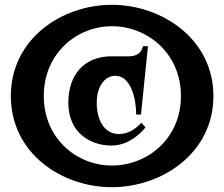

<svg xmlns="http://www.w3.org/2000/svg" viewBox="-20 -749 932 798"><path d="M445 -729C235 -729 25 -586 25 -350C25 -113 235 29 445 29C654 29 867 -113 867 -350C867 -586 654 -729 445 -729ZM445 -61C299 -61 162 -173 162 -350C162 -527 299 -640 445 -640C593 -640 732 -527 732 -350C732 -173 593 -61 445 -61ZM516 -515H444C333 -515 264 -442 264 -322C264 -197 355 -144 444 -144C529 -144 585 -220 585 -220L567 -239C567 -239 531 -192 475 -192C412 -192 382 -252 382 -322C382 -392 417 -434 459 -434C524 -434 546 -339 546 -273H566L595 -557H574C574 -557 570 -515 516 -515Z"/></svg>

Font: Ouroboros
Style: Regular
Weight: 400
Designer: Ariel Martín Pérez
Foundry: Velvetyne Type Foundry
Version: Version 2.001;hotconv 1.0.109;makeotfexe 2.5.65596